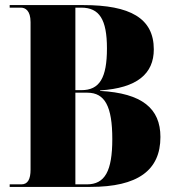

<svg xmlns="http://www.w3.org/2000/svg" viewBox="-20 -734 676 754"><path d="M18 0H335C521 0 610 -65 610 -196C610 -308 538 -368 373 -377V-379C519 -388 584 -445 584 -540C584 -663 490 -714 308 -714H18V-704H62C79 -704 100 -693 100 -647V-68C100 -30 89 -10 64 -10H18ZM300 -380H276V-704H299C370 -704 400 -658 400 -544C400 -428 371 -380 300 -380ZM321 -10H276V-370H323C392 -370 421 -316 421 -188C421 -62 392 -10 321 -10Z"/></svg>

Font: Noto Serif Display Condensed Black
Style: Regular
Weight: 900
Width: 3
Designer: Monotype Design Team
Foundry: Monotype Imaging Inc.
Version: Version 2.009